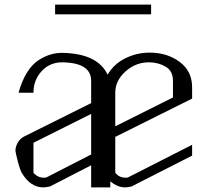

<svg xmlns="http://www.w3.org/2000/svg" viewBox="-20 -812 936 832"><path d="M218.8 -792H634.8V-750H218.8ZM375 0V-95.7L196.3 -3.9Q176.8 0 168 0Q112.3 0 75.2 -61.5Q66.4 -76.2 56.6 -114.7Q46.9 -153.3 46.9 -159.2Q46.9 -174.8 56.2 -192.4Q65.4 -210 83 -219.7L375 -365.2V-461.9Q375 -540 250 -542Q195.3 -542 160.2 -503.4Q125 -464.8 125 -410.2H60.5Q74.2 -460.9 96.7 -497.1Q119.1 -533.2 146.5 -550.8Q173.8 -568.4 198.7 -575.7Q223.6 -583 250 -583Q403.3 -580.1 446.3 -488.3Q472.7 -534.2 522.5 -559.1Q572.3 -584 628.9 -584Q704.1 -584 758.3 -543.9Q812.5 -503.9 812.5 -433.6V-384.8L479.5 -218.8V-63.5Q496.1 -42 524.4 -42Q531.2 -42 534.2 -43L812.5 -184.6V-137.7L549.8 -3.9Q532.2 0 521.5 0Q489.3 0 458 -26.4V0ZM479.5 -264.6 729.5 -389.6V-461.9Q729.5 -504.9 697.3 -523.4Q665 -542 625 -542Q568.4 -542 523.9 -502.4Q479.5 -462.9 479.5 -410.2ZM375 -142.6V-318.4L125 -193.4V-63.5Q143.6 -42 169.9 -42Q176.8 -42 180.7 -43Z"/></svg>

Font: wanta
Style: Medium
Weight: 500
Version: Version 0.91